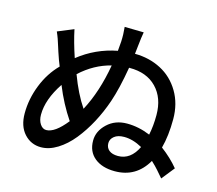

<svg xmlns="http://www.w3.org/2000/svg" viewBox="-107 -886 1171 1037"><g transform="rotate(15 478.0 -367.5)"><path d="M611.8 -67.9Q682.1 -67.9 720.2 -147Q667.5 -176.3 619.1 -176.3Q583.5 -176.3 563.7 -160.4Q543.9 -144.5 543.9 -122.1Q543.9 -96.7 561.5 -82.3Q579.1 -67.9 611.8 -67.9ZM366.7 -266.1Q426.8 -378.9 453.1 -531.7Q358.9 -508.3 281.7 -437Q319.3 -335.9 366.7 -266.1ZM201.2 -103Q249 -103 312 -182.1Q257.3 -263.2 218.3 -359.9Q152.8 -261.7 152.8 -176.3Q152.8 -145 166.7 -124Q180.7 -103 201.2 -103ZM563 -668.9 558.1 -625Q638.7 -624.5 704.6 -590.1Q770.5 -555.7 809.8 -489.5Q849.1 -423.3 849.1 -336.9Q849.1 -244.1 830.1 -173.8Q886.7 -131.3 926.3 -83L869.1 -11.2Q867.7 -12.7 854.7 -27.8Q841.8 -43 835.9 -49.6Q830.1 -56.2 818.4 -68.4Q806.6 -80.6 796.4 -89.8Q735.4 16.1 616.2 16.1Q544.9 16.1 502.9 -18.3Q460.9 -52.7 460.9 -113.8Q460.9 -167 504.9 -208.5Q548.8 -250 615.2 -250Q680.2 -250 745.1 -223.1Q755.9 -274.9 755.9 -335Q755.9 -430.7 700.9 -487.5Q646 -544.4 550.3 -543.9H546.9Q526.4 -422.9 500 -345.7Q477.5 -279.8 445.6 -220Q413.6 -160.2 374.5 -111.8Q335.4 -63.5 289.1 -34.7Q242.7 -5.9 197.3 -5.9Q141.1 -5.9 103.5 -47.4Q65.9 -88.9 65.9 -160.6Q65.9 -240.7 96.9 -319.3Q127.9 -397.9 183.1 -453.1Q170.9 -481.9 155.8 -527.8Q153.3 -534.7 146.5 -556.9Q139.6 -579.1 134 -595.2Q128.4 -611.3 119.1 -632.3L208 -668.9Q222.2 -600.6 250 -518.1Q345.2 -593.8 464.8 -616.7Q467.8 -644.5 469.2 -669.9Q471.2 -709 466.8 -751L573.7 -749Q568.4 -720.7 563 -668.9Z"/></g></svg>

Font: Karasuma Gothic
Style: Regular
Weight: 500
Designer: Rasmus Andersson / Ryoko Nishizuka
Foundry: Genbu
Version: Version 1.00